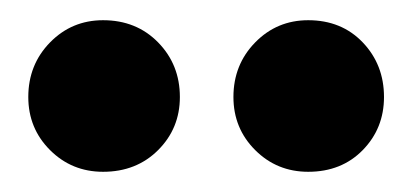

<svg xmlns="http://www.w3.org/2000/svg" viewBox="-20 -790 409 190"><path d="M82 -620Q51 -620 29.5 -641.5Q8 -663 8 -694Q8 -726 29.5 -748Q51 -770 82 -770Q115 -770 136.5 -748Q158 -726 158 -694Q158 -663 136.5 -641.5Q115 -620 82 -620ZM285 -620Q254 -620 232.5 -641.5Q211 -663 211 -694Q211 -726 232.5 -748Q254 -770 285 -770Q318 -770 339 -748Q360 -726 360 -694Q360 -663 339 -641.5Q318 -620 285 -620Z"/></svg>

Font: Albert Sans Black
Style: Regular
Weight: 900
Designer: Andreas Rasmussen
Foundry: a.Foundry
Version: Version 1.025